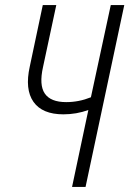

<svg xmlns="http://www.w3.org/2000/svg" viewBox="-20 -734 508 754"><path d="M263 0 327 -302Q280 -285 229 -285Q146 -285 111.5 -334Q77 -383 97 -473L148 -714H201L149 -471Q133 -400 156 -366.5Q179 -333 240 -333Q290 -333 337 -352L415 -714H468L316 0Z"/></svg>

Font: Noto Sans ExtraCondensed Light
Style: Italic
Weight: 300
Width: 2
Italic angle: -12°
Designer: Monotype Design Team
Foundry: Monotype Imaging Inc.
Version: Version 2.013; ttfautohint (v1.8.4.7-5d5b)